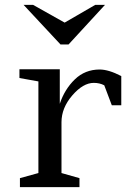

<svg xmlns="http://www.w3.org/2000/svg" viewBox="-20 -770 529 790"><path d="M60 -485H226V-343Q246 -403 288 -443.5Q330 -484 390 -484Q427 -484 479 -457V-337H440L409 -419Q390 -429 366 -429Q322 -429 277.5 -377.5Q233 -326 233 -267V-58L307 -37V0H62V-37L138 -58V-435L60 -449ZM229 -587 77 -750H116L246 -677L372 -750H412L262 -587Z"/></svg>

Font: Ledger
Style: Regular
Weight: 400
Designer: Denis Masharov
Foundry: Denis Masharov
Version: 1.001